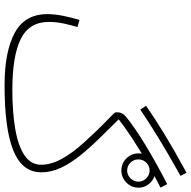

<svg xmlns="http://www.w3.org/2000/svg" viewBox="-18 -820 858 863"><g transform="rotate(90 411.5 -388.0)"><path d="M363 21Q212 21 127.5 -24.5Q43 -70 43 -171Q43 -205 51 -244Q59 -283 69 -316L101 -307Q93 -280 85.5 -246Q78 -212 78 -178Q78 -90 154.5 -52Q231 -14 383 -14Q483 -14 559 -27Q635 -40 677.5 -68.5Q720 -97 720 -144Q720 -189 692.5 -238Q665 -287 620 -336Q570 -391 540.5 -420Q511 -449 497.5 -462Q484 -475 484 -481Q484 -496 488.5 -505.5Q493 -515 501 -522Q547 -561 628.5 -610.5Q710 -660 807 -710L823 -680Q726 -631 645 -580.5Q564 -530 516 -492Q559 -448 601.5 -405Q644 -362 678.5 -319Q713 -276 733.5 -232.5Q754 -189 754 -144Q754 -59 657.5 -19Q561 21 363 21ZM472 -589 455 -615Q511 -654 583 -698Q655 -742 756 -797L770 -770Q670 -714 599 -670.5Q528 -627 472 -589ZM746 -504Q714 -504 691.5 -526.5Q669 -549 669 -581Q669 -612 691.5 -634.5Q714 -657 746 -657Q778 -657 800.5 -634.5Q823 -612 823 -581Q823 -549 800 -526.5Q777 -504 746 -504ZM746 -530Q766 -530 781 -545Q796 -560 796 -581Q796 -601 781 -616Q766 -631 746 -631Q725 -631 710.5 -616Q696 -601 696 -581Q696 -560 710.5 -545Q725 -530 746 -530Z"/></g></svg>

Font: Noto Sans Arabic SemCond ExtLt
Style: Regular
Weight: 200
Width: 4
Designer: Monotype Design Team, Nadine Chahine, Nizar Qandah and Khaled Hosny
Foundry: Monotype Imaging Inc.
Version: Version 2.012; ttfautohint (v1.8.4.7-5d5b)